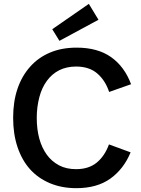

<svg xmlns="http://www.w3.org/2000/svg" viewBox="-20 -959 728 992"><path d="M47.9 -350.1Q47.9 -434.1 70.3 -500Q92.8 -566.4 135.7 -614.3Q178.2 -662.1 238.8 -687.5Q298.8 -712.9 376 -712.9Q484.4 -712.9 553.7 -664.1Q623.5 -614.7 657.2 -523.9L543.9 -483.9Q524.4 -543 482.9 -579.1Q441.4 -615.2 373 -615.2Q324.2 -615.2 286.1 -596.2Q248.5 -577.1 222.7 -542Q196.3 -506.3 183.6 -458Q169.9 -407.2 169.9 -350.1Q169.9 -291 183.1 -242.7Q196.3 -194.8 222.2 -159.2Q247.1 -125 285.6 -104.5Q322.8 -85 373 -85Q438.5 -85 480 -119.1Q521 -152.8 543 -212.9L654.8 -171.9Q619.6 -86.4 550.8 -36.6Q481.9 13.2 374 13.2Q298.8 13.2 237.3 -12.7Q176.3 -38.6 134.8 -85Q93.3 -131.3 70.3 -199.7Q47.9 -266.6 47.9 -350.1ZM488.8 -856.9 287.1 -748 250 -808.1 439 -939Z"/></svg>

Font: Post Grotesk Medium
Style: Medium
Weight: 500
Version: Version 1.0